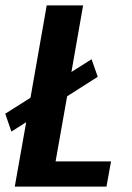

<svg xmlns="http://www.w3.org/2000/svg" viewBox="-36 -695 492 715"><path d="M6.5 -205 -16.5 -271.5 77.5 -331 138 -675H273.5L230 -427L305 -474.5L328 -409L214 -336.5L171 -94H377.5L360.5 0H19L61.5 -240Z"/></svg>

Font: Anybody SemiBold
Style: Italic
Weight: 600
Italic angle: -10°
Designer: Tyler Finck
Foundry: Etcetera Type Company
Version: Version 1.010; ttfautohint (v1.8.3) -l 8 -r 50 -G 200 -x 14 